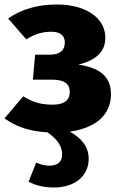

<svg xmlns="http://www.w3.org/2000/svg" viewBox="-21 -571 535 853"><path d="M472 -153C472 -231 422 -270 327 -284C406 -303 447 -342 447 -403C447 -496 353 -551 233 -551C144 -551 75 -530 15 -489L96 -396C131 -418 163 -430 207 -430C244 -430 267 -415 267 -382C267 -347 245 -328 199 -328H135L125 -217H212C264 -217 289 -199 289 -163C289 -125 264 -106 213 -106C166 -106 130 -114 82 -143L-1 -45C50 -8 112 13 190 17C241 52 255 85 255 116C255 145 238 165 199 165C173 165 155 158 140 151L106 236C137 253 175 262 218 262C307 262 373 215 373 134C373 82 342 43 289 14C400 -2 472 -57 472 -153Z"/></svg>

Font: Fira Sans ExtraBold
Style: Regular
Weight: 800
Designer: bBox Type GmbH & Carrois Corporate GbR & Edenspiekermann AG
Foundry: bBox Type GmbH & Carrois Corporate GbR & Edenspiekermann AG
Version: Version 4.300;PS 004.300;hotconv 1.0.88;makeotf.lib2.5.64775